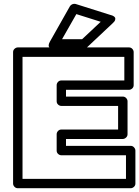

<svg xmlns="http://www.w3.org/2000/svg" viewBox="-20 -979 742 1024"><path d="M49.8 0V-701.2Q49.8 -711.9 57.9 -719Q65.9 -726.1 75.2 -726.1H668Q678.7 -726.1 685.8 -718.3Q692.9 -710.4 692.9 -701.2V-524.9Q692.9 -514.2 685.1 -507.1Q677.2 -500 668 -500H332V-463.9H634.8Q645.5 -463.9 652.8 -456.1Q660.2 -448.2 660.2 -439V-263.2Q660.2 -252.4 652.1 -245.1Q644 -237.8 634.8 -237.8H332V-201.2H676.8Q687.5 -201.2 694.8 -193.1Q702.1 -185.1 702.1 -175.8V0Q702.1 10.7 694.1 17.8Q686 24.9 676.8 24.9H75.2Q64.5 24.9 57.1 17.1Q49.8 9.3 49.8 0ZM100.1 -24.9H651.9V-150.9H307.1Q297.9 -150.9 290 -158Q282.2 -165 282.2 -175.8V-263.2Q282.2 -272.5 289.3 -280.3Q296.4 -288.1 307.1 -288.1H609.9V-414.1H307.1Q297.9 -414.1 290 -421.1Q282.2 -428.2 282.2 -439V-524.9Q282.2 -534.2 289.3 -542Q296.4 -549.8 307.1 -549.8H643.1V-675.8H100.1ZM246.1 -756.8 353 -945.8Q357.4 -953.1 366 -956.5Q374.5 -960 382.8 -958L573.2 -897.9Q575.2 -897.5 577.9 -896.7Q580.6 -896 585.9 -892.6Q591.3 -889.2 593.8 -884.8Q596.2 -880.4 594 -872.6Q591.8 -864.7 582 -856L444.8 -727.1Q436.5 -720.2 428.2 -720.2H268.1Q268.1 -720.7 263.7 -720Q259.3 -719.2 253.9 -721.2Q248.5 -723.1 243.9 -726.1Q239.3 -729 239.5 -737.1Q239.7 -745.1 246.1 -756.8ZM311 -770H418L517.1 -862.8L387.2 -903.8Z"/></svg>

Font: Trueno Black Outline
Style: Regular
Weight: 900
Width: 6
Designer: Julieta Ulanovsky
Foundry: Julieta Ulanovsky
Version: Version 3.001b | FøM Fix